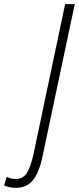

<svg xmlns="http://www.w3.org/2000/svg" viewBox="-164 -734 384 934"><path d="M-87.4 179.7Q-105 179.7 -119.1 176.3Q-133.3 172.9 -144 168L-131.8 126.5Q-109.9 136.7 -86.9 136.7Q-52.7 136.7 -34.2 108.6Q-15.6 80.6 -1.5 18.1L152.8 -713.9H199.7L42.5 28.3Q25.9 106.9 -4.4 143.3Q-34.7 179.7 -87.4 179.7Z"/></svg>

Font: Open Sans Condensed Light
Style: Italic
Weight: 300
Width: 3
Italic angle: -12°
Designer: Monotype Design Team
Foundry: Monotype Imaging Inc.
Version: Version 3.000; ttfautohint (v1.8.4)